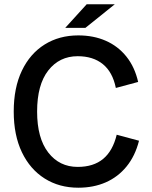

<svg xmlns="http://www.w3.org/2000/svg" viewBox="-20 -865 707 895"><path d="M345 10Q256 10 188 -33Q120 -76 82 -155.5Q44 -235 44 -345Q44 -456 82 -535.5Q120 -615 188 -657.5Q256 -700 345 -700Q416 -700 473 -675Q530 -650 569 -601.5Q608 -553 624 -483L520 -455Q505 -529 459.5 -566Q414 -603 342 -603Q257 -603 205 -536.5Q153 -470 153 -345Q153 -221 205 -154Q257 -87 342 -87Q416 -87 461 -124.5Q506 -162 524 -237L628 -209Q610 -138 570 -89Q530 -40 473 -15Q416 10 345 10ZM284 -735 384 -845H515L378 -735Z"/></svg>

Font: Radio Canada Big
Style: Regular
Weight: 400
Designer: Étienne Aubert Bonn
Foundry: Coppers and Brasses
Version: Version 1.001